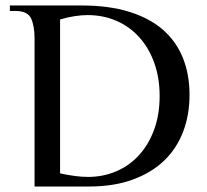

<svg xmlns="http://www.w3.org/2000/svg" viewBox="-20 -680 755 700"><path d="M199 -48Q258 -35 301 -35Q356 -35 404 -55.5Q452 -76 487 -114.5Q522 -153 542 -207.5Q562 -262 562 -330Q562 -396 542.5 -450.5Q523 -505 488 -544Q453 -583 404.5 -604Q356 -625 299 -625Q277 -625 251.5 -621Q226 -617 199 -609ZM278 -660Q377 -660 451 -637Q525 -614 573.5 -572Q622 -530 646.5 -469.5Q671 -409 671 -334Q671 -261 647.5 -199.5Q624 -138 578 -94Q532 -50 463.5 -25Q395 0 304 0H106V-540Q106 -585 93.5 -612.5Q81 -640 36 -640H16V-660Z"/></svg>

Font: Philosopher
Style: Regular
Weight: 400
Designer: Jovanny Lemonad
Foundry: Jovanny Lemonad
Version: Version 1.000